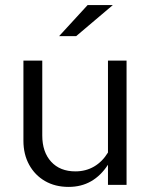

<svg xmlns="http://www.w3.org/2000/svg" viewBox="-20 -726 592 754"><path d="M249.3 8Q196.6 8 156.8 -15Q117 -38 94.5 -79Q72 -120 72 -173V-488H146V-194Q146 -129.1 180.8 -91Q215.6 -53 276 -53Q317 -53 349.5 -72Q382 -91 404 -127V-488H477V0H404V-79Q376 -36 337.5 -14Q299 8 249.3 8ZM212 -584 324 -706H423L279 -584Z"/></svg>

Font: Red Hat Text VF
Style: Regular
Weight: 300
Designer: Pentagram, MCKL
Foundry: Pentagram, MCKL
Version: Version 1.023